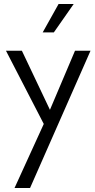

<svg xmlns="http://www.w3.org/2000/svg" viewBox="-20 -695 475 965"><path d="M350.5 -675H274.5L194.5 -532H250.5ZM131 250 435 -440H357L231 -143L90 -440H10L200 -72L53 250Z"/></svg>

Font: GI
Style: Regular
Weight: 400
Designer: Alfredo Marco Pradil
Version: Version 1.01 2015